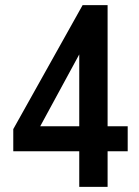

<svg xmlns="http://www.w3.org/2000/svg" viewBox="-20 -725 538 745"><path d="M287.5 0V-138H31.5V-224L300.5 -705H397.5V-235H475.5V-138H397.5V0ZM287.5 -235V-564.5H315L123 -211V-235Z"/></svg>

Font: Nunito Sans 12pt ExtraLight Condensed
Style: Regular
Weight: 200
Width: 3
Version: Version 3.101;gftools[0.9.27]